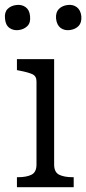

<svg xmlns="http://www.w3.org/2000/svg" viewBox="-29 -785 361 805"><path d="M50 -659Q27 -656 10.5 -668Q-6 -680 -8 -707Q-11 -733 2.5 -747Q16 -761 39 -764Q62 -767 78.5 -755Q95 -743 97 -717Q100 -690 86 -676Q72 -662 50 -659ZM264 -659Q241 -656 225 -668Q209 -680 206 -707Q204 -733 217.5 -747Q231 -761 254 -764Q277 -767 293 -755Q309 -743 312 -717Q314 -690 300.5 -676Q287 -662 264 -659ZM198 -537V-95Q198 -63 219 -52.5Q240 -42 276 -42H280V0H42V-42H46Q82 -42 103 -52.5Q124 -63 124 -95V-444Q124 -466 106.5 -474Q89 -482 52 -489L42 -491V-537Z"/></svg>

Font: Roboto Serif SemiCondensed Light
Style: Regular
Weight: 300
Width: 4
Designer: Greg Gazdowicz
Foundry: Commercial Type
Version: Version 1.007